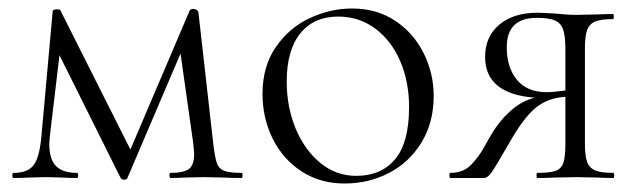

<svg xmlns="http://www.w3.org/2000/svg" viewBox="-20 -419 1496 452"><path d="M549 0Q523 0 508 -1L460 -2L414 -1Q402 0 381 0Q379 0 379 -6Q379 -12 381 -12Q412 -12 424.5 -21Q437 -30 437 -56Q437 -61 435 -81L405 -293L280 0Q279 4 272 4Q267 4 264 0L120 -289L98 -104Q96 -86 96 -80Q96 -44 112 -28Q128 -12 161 -12Q164 -12 164 -6Q164 0 161 0Q140 0 129 -1L88 -2L46 -1Q34 0 12 0Q9 0 9 -6Q9 -12 12 -12Q47 -12 60.5 -32Q74 -52 78 -104L104 -392Q104 -397 114 -397Q121 -397 122 -395L287 -67L426 -393Q428 -398 435 -398Q439 -398 442.5 -396Q446 -394 447 -391L482 -81Q486 -48 490.5 -35Q495 -22 507.5 -17Q520 -12 549 -12Q551 -12 551 -6Q551 0 549 0Z M598 -198Q598 -263 629.5 -308.5Q661 -354 709.5 -376.5Q758 -399 809 -399Q867 -399 910.5 -370Q954 -341 977.5 -293.5Q1001 -246 1001 -193Q1001 -131 972.5 -84Q944 -37 896 -12Q848 13 791 13Q734 13 690 -15.5Q646 -44 622 -92.5Q598 -141 598 -198ZM943 -167Q943 -227 922 -275.5Q901 -324 863 -352Q825 -380 776 -380Q719 -380 687 -340.5Q655 -301 655 -227Q655 -167 676 -116.5Q697 -66 734 -35.5Q771 -5 819 -5Q877 -5 910 -44Q943 -83 943 -167Z M1424 0Q1401 0 1388 -1L1337 -2L1284 -1Q1270 0 1245 0Q1243 0 1243 -6Q1243 -12 1245 -12Q1275 -12 1288.5 -17Q1302 -22 1306.5 -36.5Q1311 -51 1311 -81V-191Q1271 -189 1242 -166Q1213 -143 1178 -81Q1147 -27 1137.5 -13.5Q1128 0 1119 0H1040Q1038 0 1038 -6Q1038 -12 1040 -12Q1071 -12 1089.5 -31.5Q1108 -51 1120 -73Q1132 -95 1136 -101Q1155 -134 1182 -158Q1209 -182 1239 -189Q1122 -198 1122 -285Q1122 -333 1155.5 -361Q1189 -389 1245 -389Q1256 -389 1288 -387Q1315 -384 1337 -384L1387 -385Q1400 -386 1423 -386Q1425 -386 1425 -380Q1425 -374 1423 -374Q1395 -374 1381.5 -368.5Q1368 -363 1362.5 -349Q1357 -335 1357 -305V-81Q1357 -51 1362.5 -37Q1368 -23 1382 -17.5Q1396 -12 1424 -12Q1426 -12 1426 -6Q1426 0 1424 0ZM1267 -202Q1283 -202 1311 -206V-303Q1311 -335 1305.5 -350Q1300 -365 1286 -371Q1272 -377 1244 -377Q1173 -377 1173 -308Q1173 -260 1197 -231Q1221 -202 1267 -202Z"/></svg>

Font: Cormorant Infant Light
Style: Regular
Weight: 300
Designer: Christian Thalmann (Catharsis Fonts)
Version: Version 3.000